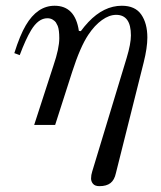

<svg xmlns="http://www.w3.org/2000/svg" viewBox="-20 -430 555 661"><path d="M29.3 -247.1Q48.8 -309.1 68.8 -342.8Q108.4 -410.2 168 -410.2Q238.8 -410.2 251.5 -323.7L258.3 -322.8Q270 -338.9 284.2 -354Q337.4 -410.2 399.4 -410.2Q445.3 -410.2 466.3 -379.9Q487.3 -349.6 487.3 -300.8Q487.3 -265.6 474.6 -214.8L378.9 166.5Q374 189.5 360.4 200.2Q346.7 210.9 322.3 210.9Q307.1 210.9 300.3 202.9Q293.5 194.8 293.5 184.6Q293.5 172.4 297.4 160.6L416 -230.5Q430.7 -279.3 430.7 -308.1Q430.7 -378.9 379.9 -378.9Q356 -378.9 330.8 -360.8Q305.7 -342.8 284.2 -310.5Q256.3 -269 228.5 -182.6L169.9 0H97.7L164.1 -204.6Q184.1 -263.2 184.1 -298.3Q184.1 -327.1 178.7 -340.8Q175.3 -348.1 172.4 -352.8Q169.4 -357.4 161.6 -362.3Q153.8 -367.2 143.1 -367.2Q111.8 -367.2 86.9 -325.7Q68.4 -294.9 47.9 -240.2Z"/></svg>

Font: Theano Modern
Style: Regular
Weight: 400
Designer: Alexey Kryukov
Version: Version 2.00